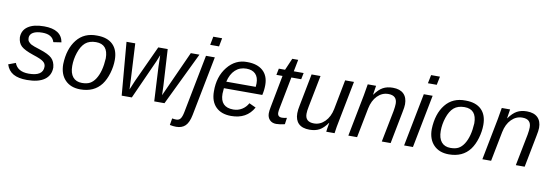

<svg xmlns="http://www.w3.org/2000/svg" viewBox="-64 -1200 5408 1882"><g transform="rotate(10 2640.0 -258.5)"><path d="M443 -155Q443 -76 382.5 -33Q322 10 208 10Q123 10 72.5 -18.5Q22 -47 2 -109L74 -136Q104 -54 215 -54Q357 -54 357 -147Q357 -178 332 -197Q309 -217 227 -243Q138 -273 105.5 -303.5Q73 -334 69 -389Q69 -460 125.5 -498.5Q182 -537 285 -537Q458 -537 479 -412L400 -400Q379 -473 279 -473Q219 -473 186.5 -453.5Q154 -434 154 -399Q154 -377 164 -364Q177 -348 193 -339Q212 -328 283 -306Q371 -278 404.5 -245.5Q438 -213 443 -155Z M1024 -333Q1024 -268 1004 -200Q984 -132 949 -85Q877 10 740 10Q644 10 588.5 -47.5Q533 -105 533 -205Q538 -358 611 -449.5Q684 -541 813 -538Q915 -538 969.5 -485Q1024 -432 1024 -333ZM934 -333Q934 -473 813 -473Q747 -473 707 -439Q668 -405 645 -336Q623 -270 623 -203Q623 -131 654.5 -93Q686 -55 745 -55Q794 -55 824.5 -71.5Q855 -88 879 -125Q927 -200 934 -333Z M1832 -528 1577 0H1475L1457 -341L1454 -456Q1446 -434 1428 -391L1252 0H1151L1106 -528H1193L1212 -169L1216 -73L1255 -166L1422 -528H1516L1537 -166Q1540 -114 1540 -73Q1589 -183 1746 -528Z M2007 -641H1919L1935 -725H2023ZM1729 208Q1700 208 1666 201L1677 134Q1700 138 1718 138Q1746 138 1760.5 118Q1775 98 1784 52L1897 -528H1985L1869 65Q1854 142 1820.5 175Q1787 208 1729 208Z M2507 -246H2125Q2123 -233 2121 -190Q2121 -56 2251 -56Q2298 -56 2336.5 -79.5Q2375 -103 2397 -144L2464 -113Q2396 10 2241 10Q2143 10 2088.5 -44.5Q2034 -99 2034 -198Q2032 -345 2111 -443Q2190 -541 2308 -538Q2408 -538 2463.5 -488Q2519 -438 2519 -346Q2519 -294 2507 -246ZM2137 -313H2430L2432 -348Q2432 -409 2400.5 -441Q2369 -473 2310 -473Q2244 -473 2199.5 -431.5Q2155 -390 2137 -313Z M2690 10Q2649 10 2625 -15Q2601 -40 2601 -81Q2601 -105 2609 -145L2670 -464H2609L2622 -528H2684L2735 -646H2794L2771 -528H2869L2856 -464H2758L2697 -149Q2691 -120 2691 -103Q2691 -60 2735 -60Q2757 -60 2784 -67L2775 -2Q2726 10 2690 10Z M2948 -528H3037L2975 -213Q2966 -170 2966 -140Q2966 -59 3054 -59Q3115 -59 3162 -106Q3209 -153 3225 -232L3282 -528H3370L3289 -113Q3280 -73 3270 0H3187Q3187 -2 3192 -37Q3197 -71 3201 -90H3199Q3160 -35 3119.5 -13Q3079 9 3021 9Q2949 9 2912.5 -26.5Q2876 -62 2876 -129Q2876 -163 2886 -209Z M3828 0H3740L3802 -315Q3810 -361 3810 -388Q3810 -470 3723 -470Q3661 -470 3614.5 -423Q3568 -376 3552 -296L3494 0H3407L3488 -416Q3495 -450 3507 -528H3590Q3590 -523 3584 -490L3576 -438H3578Q3617 -493 3658 -515.5Q3699 -538 3756 -538Q3827 -538 3864 -502Q3901 -466 3901 -399Q3901 -371 3890 -319Z M4174 -641H4086L4103 -725H4191ZM4050 0H3962L4065 -528H4153Z M4692 -333Q4692 -268 4672 -200Q4652 -132 4617 -85Q4545 10 4408 10Q4312 10 4256.5 -47.5Q4201 -105 4201 -205Q4206 -358 4279 -449.5Q4352 -541 4481 -538Q4583 -538 4637.5 -485Q4692 -432 4692 -333ZM4602 -333Q4602 -473 4481 -473Q4415 -473 4375 -439Q4336 -405 4313 -336Q4291 -270 4291 -203Q4291 -131 4322.5 -93Q4354 -55 4413 -55Q4462 -55 4492.5 -71.5Q4523 -88 4547 -125Q4595 -200 4602 -333Z M5162 0H5074L5136 -315Q5144 -361 5144 -388Q5144 -470 5057 -470Q4995 -470 4948.5 -423Q4902 -376 4886 -296L4828 0H4741L4822 -416Q4829 -450 4841 -528H4924Q4924 -523 4918 -490L4910 -438H4912Q4951 -493 4992 -515.5Q5033 -538 5090 -538Q5161 -538 5198 -502Q5235 -466 5235 -399Q5235 -371 5224 -319Z"/></g></svg>

Font: Libra Sans
Style: Italic
Weight: 400
Italic angle: -12°
Foundry: Context Ltd
Version: Version 1.002